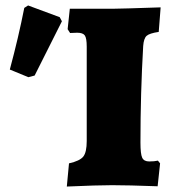

<svg xmlns="http://www.w3.org/2000/svg" viewBox="-20 -679 620 704"><path d="M233 -80Q273 -89 285.5 -105Q298 -121 298 -162V-508Q298 -539 291 -549Q284 -559 263 -559L237 -558L228 -572L236 -647H397Q421 -647 569 -652L562 -562Q528 -557 517.5 -547.5Q507 -538 505 -510Q495 -337 495 -156Q495 -114 501.5 -100.5Q508 -87 527 -87Q546 -87 559 -90L567 -80L558 4Q448 0 391 0Q337 0 225 5ZM16 -424Q48 -543 69 -650L83 -659L199 -616L207 -601L107 -402L84 -396Z"/></svg>

Font: Alegreya SC Black
Style: Regular
Weight: 900
Designer: Juan Pablo del Peral
Foundry: Huerta Tipografica
Version: Version 2.007; ttfautohint (v1.6)